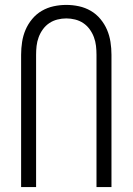

<svg xmlns="http://www.w3.org/2000/svg" viewBox="-20 -762 540 782"><path d="M66 0V-539Q66 -565 70 -591Q74 -617 84 -640.5Q94 -664 111 -684.5Q128 -705 150.5 -718Q173 -731 198.5 -736.5Q224 -742 250 -742Q276 -742 301.5 -736.5Q327 -731 349.5 -718Q372 -705 389 -684.5Q406 -664 416 -640.5Q426 -617 430 -591Q434 -565 434 -539V0H373V-539Q373 -557 371 -575Q369 -593 362.5 -610.5Q356 -628 345 -643Q334 -658 319 -668Q304 -678 286 -682.5Q268 -687 250 -687Q232 -687 214 -682.5Q196 -678 181 -668Q166 -658 155 -643Q144 -628 137.5 -610.5Q131 -593 129 -575Q127 -557 127 -539V0Z"/></svg>

Font: Iosevka Light
Style: Regular
Weight: 300
Monospace: yes
Designer: Belleve Invis
Foundry: Belleve Invis
Version: Version 32.5.0; ttfautohint (v1.8.4)